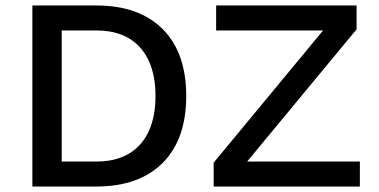

<svg xmlns="http://www.w3.org/2000/svg" viewBox="-20 -680 1380 700"><path d="M331 -660Q487 -660 573 -574Q659 -488 659 -330Q659 -172 573 -86Q487 0 331 0H98V-660ZM881 -91H1292V0H759V-87L1158 -569H768V-660H1280V-573ZM331 -91Q435 -91 491 -153.5Q547 -216 547 -330Q547 -444 491 -506.5Q435 -569 331 -569H205V-91Z"/></svg>

Font: Elaine Sans Medium
Style: Regular
Weight: 500
Designer: Wei Huang
Foundry: Wei Huang
Version: Version 2.001;PS 002.001;hotconv 1.0.88;makeotf.lib2.5.64775